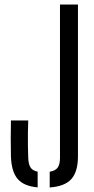

<svg xmlns="http://www.w3.org/2000/svg" viewBox="-20 -820 415 846"><path d="M145.9 5.6Q85 0.4 57.6 -31.8Q30.3 -64 28.2 -131.3Q27.3 -173.8 27.3 -210.3Q27.3 -246.8 28.2 -289.3H104.4Q103.5 -261.8 103 -234.4Q102.6 -206.9 103 -179.6Q103.5 -152.4 104.4 -124.9Q105.4 -96.6 114.5 -82.2Q123.6 -67.9 145.9 -63.6ZM199 6V-63.3Q224.6 -67.5 234.4 -81.9Q244.3 -96.3 244.3 -124.9V-800H323.5V-131.3Q323.5 -63.6 294.5 -31.2Q265.6 1.3 199 6Z"/></svg>

Font: Big Shoulders Stencil Text Thin
Style: Regular
Weight: 100
Designer: Patric King
Foundry: XO Type Co
Version: Version 2.001